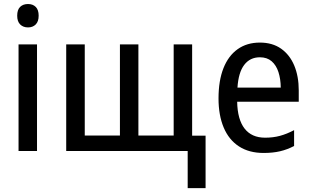

<svg xmlns="http://www.w3.org/2000/svg" viewBox="-20 -763 1573 970"><path d="M167 -538.6V0H73.7V-538.6ZM121.6 -742.7Q146 -742.7 160.6 -728Q175.3 -713.4 175.3 -683.6Q175.3 -654.3 160.4 -639.4Q145.5 -624.5 121.6 -624.5Q97.2 -624.5 82 -639.4Q66.9 -654.3 66.9 -683.6Q66.9 -713.9 81.8 -728.3Q96.7 -742.7 121.6 -742.7Z M950.7 -538.6V-77.6H1018.6V187.5H928.2V0H314.5V-538.6H408.2V-78.1H585.9V-538.6H679.2V-78.1H857.4V-538.6Z M1293 -547.9Q1356.4 -547.9 1400.1 -517.1Q1443.8 -486.3 1466.6 -431.9Q1489.3 -377.4 1489.3 -306.2V-249H1178.2Q1179.7 -159.7 1215.6 -113.5Q1251.5 -67.4 1319.3 -67.4Q1359.9 -67.4 1394.3 -76.7Q1428.7 -85.9 1465.8 -105.5V-25.4Q1431.2 -7.3 1394.8 1.2Q1358.4 9.8 1312 9.8Q1238.3 9.8 1187.3 -23.4Q1136.2 -56.6 1110.1 -118.7Q1084 -180.7 1084 -265.6Q1084 -355.5 1108.9 -418.5Q1133.8 -481.4 1180.7 -514.6Q1227.5 -547.9 1293 -547.9ZM1293 -473.6Q1243.2 -473.6 1213.9 -435.3Q1184.6 -397 1179.7 -320.3H1398.4Q1397.9 -364.3 1386.7 -398.9Q1375.5 -433.6 1352.3 -453.6Q1329.1 -473.6 1293 -473.6Z"/></svg>

Font: Open Sans SemiCondensed Medium
Style: Regular
Weight: 500
Width: 4
Designer: Monotype Design Team
Foundry: Monotype Imaging Inc.
Version: Version 3.000